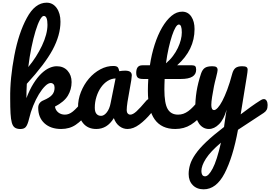

<svg xmlns="http://www.w3.org/2000/svg" viewBox="-20 -960 2016 1432"><path d="M627 -223Q640 -223 647.5 -211Q655 -199 655 -178Q655 -138 636 -116Q591 -61 545 -29.5Q499 2 436 2Q358 2 311.5 -40.5Q265 -83 265 -156Q265 -196 305 -212Q350 -231 368.5 -252.5Q387 -274 387 -305Q387 -323 379.5 -331.5Q372 -340 361 -341Q341 -342 317 -318.5Q293 -295 270 -257Q247 -219 227.5 -171Q208 -123 197 -75Q186 -28 171.5 -12Q157 4 126 2Q103 1 89 -9.5Q75 -20 68 -45.5Q61 -71 58.5 -114.5Q56 -158 56 -225Q55 -303 63 -382.5Q71 -462 87 -546Q119 -714 180 -826Q241 -940 328 -940Q374 -940 402.5 -900.5Q431 -861 431 -798Q431 -698 372 -588Q314 -481 180 -335Q177 -282 177 -228Q201 -291 229 -336Q257 -381 287 -410Q317 -439 346.5 -452.5Q376 -466 403 -466Q454 -466 484 -432.5Q514 -399 514 -348Q514 -293 486.5 -247Q459 -201 390 -165Q394 -138 414.5 -121.5Q435 -105 464 -105Q479 -105 493.5 -110.5Q508 -116 523.5 -128.5Q539 -141 557.5 -161Q576 -181 600 -209Q612 -223 627 -223ZM307 -841Q294 -842 277.5 -811.5Q261 -781 245 -728.5Q229 -676 214.5 -606Q200 -536 191 -460Q252 -533 293 -619Q334 -706 334 -775Q334 -841 307 -841Z M698 2Q635 2 599.5 -41.5Q564 -85 562 -158Q561 -217 583.5 -273.5Q606 -330 643 -373.5Q680 -417 728.5 -443Q777 -469 828 -468Q850 -467 857.5 -459Q865 -451 870 -429Q889 -433 914 -433Q963 -433 963 -398Q963 -377 948 -298Q937 -240 931 -200.5Q925 -161 925 -138Q925 -123 932.5 -114Q940 -105 952 -105Q971 -105 998 -129.5Q1025 -154 1071 -209Q1083 -223 1098 -223Q1111 -223 1118.5 -211Q1126 -199 1126 -178Q1126 -138 1107 -116Q1065 -65 1019.5 -31.5Q974 2 931 2Q898 2 870.5 -19Q843 -40 829 -79Q803 -37 770.5 -17.5Q738 2 698 2ZM734 -96Q756 -96 776.5 -122Q797 -148 805 -191L842 -375Q810 -374 782 -356Q754 -338 733 -308Q712 -278 699.5 -238.5Q687 -199 687 -157Q687 -126 699.5 -111Q712 -96 734 -96Z M1489 -223Q1502 -223 1509.5 -211Q1517 -199 1517 -178Q1517 -138 1498 -116Q1455 -62 1404 -30Q1353 2 1287 2Q1083 2 1083 -282Q1083 -326 1086 -371H1047Q1017 -371 1006.5 -382Q996 -393 996 -417Q996 -473 1041 -473H1098Q1110 -554 1133.5 -627Q1157 -700 1189 -755Q1221 -810 1259.5 -842Q1298 -874 1341 -873Q1383 -872 1407 -836Q1431 -800 1431 -743Q1431 -588 1301 -473H1413Q1429 -473 1436 -466Q1443 -459 1443 -440Q1443 -371 1330 -371H1208Q1207 -346 1206.5 -326.5Q1206 -307 1206 -293Q1206 -189 1230.5 -147Q1255 -105 1308 -105Q1329 -105 1347.5 -111.5Q1366 -118 1384 -131Q1402 -144 1420.5 -163.5Q1439 -183 1462 -209Q1474 -223 1489 -223ZM1314 -777Q1302 -777 1289 -755Q1276 -733 1263 -694Q1250 -655 1238 -602Q1226 -549 1218 -488Q1248 -513 1270 -542.5Q1292 -572 1306.5 -602.5Q1321 -633 1328.5 -662.5Q1336 -692 1336 -718Q1336 -777 1314 -777Z M1948 -221Q1961 -221 1968.5 -208.5Q1976 -196 1976 -177Q1976 -154 1969 -141Q1962 -128 1947 -118L1755 8Q1736 112 1711 192.5Q1686 273 1655 333Q1593 452 1499 452Q1448 452 1417.5 420.5Q1387 389 1387 338Q1387 303 1398 267Q1409 231 1438 189Q1467 147 1518.5 98Q1570 49 1651 -13L1654 -36Q1656 -55 1660.5 -81Q1665 -107 1670 -142Q1650 -70 1614 -34Q1578 2 1538 2Q1515 2 1496.5 -8.5Q1478 -19 1464.5 -38Q1451 -57 1443.5 -83Q1436 -109 1436 -140Q1436 -215 1446 -277.5Q1456 -340 1479 -410Q1489 -440 1507 -453Q1525 -466 1564 -466Q1586 -466 1594.5 -459Q1603 -452 1603 -438Q1603 -434 1600.5 -420.5Q1598 -407 1592 -384Q1587 -365 1583 -348.5Q1579 -332 1576 -317Q1568 -275 1562 -238Q1556 -201 1556 -177Q1556 -139 1577 -139Q1588 -139 1604 -156Q1620 -173 1638 -207Q1656 -241 1675 -291.5Q1694 -342 1712 -410Q1720 -440 1736.5 -453Q1753 -466 1786 -466Q1809 -466 1818 -460Q1827 -454 1827 -440Q1827 -427 1820 -384.5Q1813 -342 1801 -268L1775 -107Q1813 -136 1850.5 -163Q1888 -190 1925 -213Q1937 -221 1948 -221ZM1510 355Q1535 355 1566 297Q1597 239 1628 104Q1550 170 1516 223Q1482 276 1482 316Q1482 333 1488.5 344Q1495 355 1510 355Z"/></svg>

Font: Lebkuchenwelt
Style: Regular
Weight: 400
Designer: Vernon Adams
Foundry: Gereon Berster
Version: Version 1.000;PS 001.001;hotconv 1.0.56 